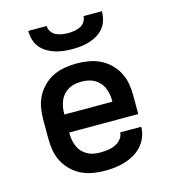

<svg xmlns="http://www.w3.org/2000/svg" viewBox="-111 -829 822 927"><g transform="rotate(-15 300.0 -366.0)"><path d="M300 8Q270 8 240.5 3Q211 -2 184.5 -14.5Q158 -27 136 -48Q114 -69 100 -95Q86 -121 80.5 -150.5Q75 -180 75 -210V-310Q75 -340 80.5 -369.5Q86 -399 100 -425Q114 -451 136 -472Q158 -493 184.5 -505.5Q211 -518 240.5 -523Q270 -528 300 -528Q330 -528 359.5 -523Q389 -518 415.5 -505.5Q442 -493 464 -472Q486 -451 500 -425Q514 -399 519.5 -369.5Q525 -340 525 -310V-215H180V-210Q180 -193 183 -177Q186 -161 192.5 -145.5Q199 -130 210.5 -117.5Q222 -105 236.5 -97Q251 -89 267.5 -86Q284 -83 300 -83Q319 -83 338 -85.5Q357 -88 374 -95.5Q391 -103 404 -118Q417 -133 418 -152H523Q523 -126 513.5 -101.5Q504 -77 487 -58Q470 -39 447.5 -26Q425 -13 401 -5.5Q377 2 351.5 5Q326 8 300 8ZM180 -305H420V-310Q420 -327 417 -343Q414 -359 407.5 -374.5Q401 -390 389.5 -402.5Q378 -415 363.5 -423Q349 -431 333 -434Q317 -437 300 -437Q283 -437 267 -434Q251 -431 236.5 -423Q222 -415 210.5 -402.5Q199 -390 192.5 -374.5Q186 -359 183 -343Q180 -327 180 -310ZM300 -600Q278 -600 256.5 -602.5Q235 -605 214 -611.5Q193 -618 174 -629.5Q155 -641 141.5 -658Q128 -675 122 -696.5Q116 -718 116 -740H208Q208 -725 217 -711.5Q226 -698 240 -691.5Q254 -685 269.5 -682.5Q285 -680 300 -680Q315 -680 330.5 -682.5Q346 -685 360 -691.5Q374 -698 383 -711.5Q392 -725 392 -740H484Q484 -718 478 -696.5Q472 -675 458.5 -658Q445 -641 426 -629.5Q407 -618 386 -611.5Q365 -605 343.5 -602.5Q322 -600 300 -600Z"/></g></svg>

Font: Iosevka Semibold Extended
Style: Regular
Weight: 600
Width: 7
Monospace: yes
Designer: Belleve Invis
Foundry: Belleve Invis
Version: Version 32.5.0; ttfautohint (v1.8.4)